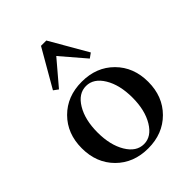

<svg xmlns="http://www.w3.org/2000/svg" viewBox="-207 -815 933 933"><g transform="rotate(-45 259.0 -348.5)"><path d="M154.8 -498 130.9 -515.6 242.7 -709.5H279.3L391.1 -515.6L366.7 -498L260.3 -622.1ZM259.3 11.7Q158.7 11.7 94.7 -52.5Q30.8 -116.7 30.8 -217.3Q30.8 -317.9 94.7 -382.1Q158.7 -446.3 259.3 -446.3Q359.9 -446.3 423.8 -382.1Q487.8 -317.9 487.8 -217.3Q487.8 -116.7 423.6 -52.5Q359.4 11.7 259.3 11.7ZM259.3 -17.6Q311 -17.6 345.2 -74.2Q379.4 -130.9 379.4 -217.3Q379.4 -304.2 345.5 -360.6Q311.5 -417 259.3 -417Q207 -417 173.1 -360.6Q139.2 -304.2 139.2 -217.3Q139.2 -130.9 173.1 -74.2Q207 -17.6 259.3 -17.6Z"/></g></svg>

Font: Elstob Medium
Style: Regular
Weight: 500
Designer: Peter S. Baker
Version: Version 1.015